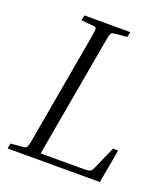

<svg xmlns="http://www.w3.org/2000/svg" viewBox="-127 -771 757 863"><g transform="rotate(20 252.0 -340.0)"><path d="M479 -161 450 0H9L13 -25L69 -30Q80 -31 85 -33.5Q90 -36 93 -46Q96 -56 100 -79L192 -601Q198 -636 196 -642.5Q194 -649 179 -650L124 -655L129 -680H348L343 -655L288 -650Q277 -649 272 -646.5Q267 -644 264 -634.5Q261 -625 257 -601L156 -30H349Q373 -30 383.5 -31.5Q394 -33 398.5 -39Q403 -45 408 -56L454 -161Z"/></g></svg>

Font: Inria Serif Light
Style: Italic
Weight: 300
Italic angle: -10°
Designer: Black Foundry Team
Foundry: Black Foundry
Version: Version 1.000; ttfautohint (v1.8.3)